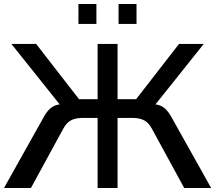

<svg xmlns="http://www.w3.org/2000/svg" viewBox="-59 -942 1078 962"><path d="M612 -351C658 -349 681 -334 701 -299L864 0H999L799 -357C780 -391 757 -415 720 -419L962 -722H838L623 -445H530V-722H430V-445H337L122 -722H-2L240 -419C203 -415 180 -391 161 -357L-39 0H96L259 -299C279 -334 302 -349 348 -351H430V0H530V-351ZM334 -822H424V-922H334ZM535 -822H625V-922H535Z"/></svg>

Font: Perun
Style: Regular
Weight: 400
Foundry: Copyright (c) Stefan Peev, Context Ltd, 2016
Version: Version 1.089